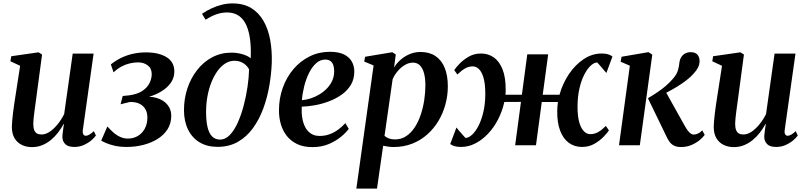

<svg xmlns="http://www.w3.org/2000/svg" viewBox="-20 -851 4725 1125"><path d="M167 11Q134.5 11 108 -1.8Q81.5 -14.5 65.8 -40.2Q50 -66 49.5 -106.5Q49.5 -122 51.5 -144Q53.5 -166 56.5 -190.8Q59.5 -215.5 63 -239.2Q66.5 -263 69.5 -281.5L98 -465.5L41 -492L46 -521.5L206 -544.5L226.5 -531.5L193.5 -285Q191 -265 187.8 -242.2Q184.5 -219.5 181.8 -197.8Q179 -176 177 -157.8Q175 -139.5 175 -127.5Q175 -104 180.2 -89.8Q185.5 -75.5 196.2 -69.2Q207 -63 224 -63Q248 -63 272.5 -80Q297 -97 318.8 -124.2Q340.5 -151.5 356 -182.5L406 -537H528.5L465.5 -90.5Q463 -73 468 -64.2Q473 -55.5 482.5 -55.5Q491.5 -55.5 503 -61.8Q514.5 -68 530 -82.5L542 -57Q534 -45 515.8 -29.2Q497.5 -13.5 471.8 -1.8Q446 10 415 10Q379 10 362.5 -6.5Q346 -23 345.5 -48.5Q345.5 -52.5 346.2 -61Q347 -69.5 348.5 -80.8Q350 -92 351.5 -103.5Q353 -115 354.5 -124.5L353 -125Q339 -99 320.5 -74.8Q302 -50.5 278.8 -31.2Q255.5 -12 227.8 -0.5Q200 11 167 11Z M722.5 10Q682.5 10 651.5 2.8Q620.5 -4.5 600.8 -13.2Q581 -22 573 -27L609 -110Q625 -92 643.5 -75.5Q662 -59 683.8 -49Q705.5 -39 729 -39Q761.5 -39 787.5 -54.2Q813.5 -69.5 828.5 -97.5Q843.5 -125.5 843.5 -162Q844 -188.5 833 -209.2Q822 -230 799.5 -242Q777 -254 741 -253.5L686.5 -240L699 -288.5L738 -292.5Q787 -299.5 815.5 -319.2Q844 -339 856.5 -365.2Q869 -391.5 869 -417Q869 -450.5 845.5 -468Q822 -485.5 789.5 -485.5Q766.5 -485.5 742 -480Q717.5 -474.5 693 -461.8Q668.5 -449 645.5 -427L629.5 -473.5Q656 -495 687.5 -510.8Q719 -526.5 756 -535.2Q793 -544 835 -544Q911 -544 956.2 -515.8Q1001.5 -487.5 1001.5 -432Q1001.5 -399 984.8 -372Q968 -345 939.5 -324.8Q911 -304.5 875.5 -291.5Q840 -278.5 803 -273L799.5 -281.5Q857.5 -289.5 898.8 -276.8Q940 -264 961.8 -236.5Q983.5 -209 983.5 -173.5Q983.5 -127.5 961.5 -93.2Q939.5 -59 902 -36Q864.5 -13 818 -1.5Q771.5 10 722.5 10Z M1254.5 9.5Q1193.5 9.5 1149.5 -17Q1105.5 -43.5 1081.8 -92Q1058 -140.5 1058 -205.5Q1058 -273 1078.2 -333.5Q1098.5 -394 1135.5 -441.2Q1172.5 -488.5 1223.5 -515.5Q1274.5 -542.5 1335.5 -542.5Q1370.5 -542.5 1401.8 -533Q1433 -523.5 1449 -509.5Q1452 -582.5 1443.2 -634Q1434.5 -685.5 1416.2 -717.2Q1398 -749 1371.2 -763.5Q1344.5 -778 1311.5 -778Q1280.5 -778 1250.8 -768.2Q1221 -758.5 1185 -735.5L1163.5 -770Q1190 -788.5 1220 -802.2Q1250 -816 1280.8 -823.5Q1311.5 -831 1342 -831Q1407 -831 1451.8 -803.8Q1496.5 -776.5 1524 -728.5Q1551.5 -680.5 1563 -617.8Q1574.5 -555 1572.5 -484.5Q1570 -418 1558 -348.2Q1546 -278.5 1522.5 -214.8Q1499 -151 1462.2 -100.2Q1425.5 -49.5 1374 -20Q1322.5 9.5 1254.5 9.5ZM1270 -33Q1300.5 -33 1326.5 -60Q1352.5 -87 1372.8 -131.8Q1393 -176.5 1407.5 -231Q1422 -285.5 1430.2 -341.5Q1438.5 -397.5 1439.5 -445Q1431 -460.5 1418 -471.8Q1405 -483 1389 -489Q1373 -495 1354 -495Q1325 -495 1299.8 -479Q1274.5 -463 1254 -434.5Q1233.5 -406 1218.5 -368.2Q1203.5 -330.5 1195.5 -286.5Q1187.5 -242.5 1187.5 -195.5Q1187.5 -142.5 1196 -106.2Q1204.5 -70 1223 -51.5Q1241.5 -33 1270 -33Z M2023.5 -96Q2009 -75.5 1979.2 -50.5Q1949.5 -25.5 1907 -7.2Q1864.5 11 1810.5 11Q1758.5 11 1721.2 -6.8Q1684 -24.5 1660.2 -55Q1636.5 -85.5 1625.5 -123.8Q1614.5 -162 1614.5 -203Q1614.5 -274.5 1637 -337Q1659.5 -399.5 1700 -446.8Q1740.5 -494 1794.8 -520.8Q1849 -547.5 1913 -547.5Q1962.5 -547.5 1993.8 -532.8Q2025 -518 2040.2 -492.2Q2055.5 -466.5 2056 -434Q2056.5 -389 2036.5 -355Q2016.5 -321 1982.8 -297Q1949 -273 1908.2 -257.5Q1867.5 -242 1825.8 -234.5Q1784 -227 1748 -226Q1746 -191.5 1751 -160.5Q1756 -129.5 1768.5 -105.8Q1781 -82 1802 -68.2Q1823 -54.5 1853 -54.5Q1885 -54.5 1912.2 -64.8Q1939.5 -75 1962.5 -92.2Q1985.5 -109.5 2003.5 -129.5ZM1887 -502Q1856 -502 1832 -480.2Q1808 -458.5 1790.5 -423Q1773 -387.5 1762.5 -345.8Q1752 -304 1749 -264Q1775 -266 1802 -275Q1829 -284 1853.5 -299Q1878 -314 1897.2 -334.5Q1916.5 -355 1927.5 -380.2Q1938.5 -405.5 1938 -435Q1937.5 -469.5 1924.2 -485.8Q1911 -502 1887 -502Z M2068 254 2169 -467.5 2114 -490.5 2119.5 -518.5 2278.5 -545 2299 -532 2289 -456Q2304.5 -481 2328 -501.5Q2351.5 -522 2381 -534.2Q2410.5 -546.5 2443.5 -546.5Q2495.5 -546.5 2531.2 -522.8Q2567 -499 2585.5 -454Q2604 -409 2604 -345Q2604 -292 2590.2 -240.5Q2576.5 -189 2549.8 -143.8Q2523 -98.5 2484.2 -63.8Q2445.5 -29 2395.2 -9.2Q2345 10.5 2285 10.5Q2270.5 10.5 2255 8.2Q2239.5 6 2225 3L2189 254ZM2233 -55Q2243.5 -45.5 2258.8 -39.8Q2274 -34 2294 -34Q2331 -34 2360 -53.2Q2389 -72.5 2410.2 -105Q2431.5 -137.5 2445.2 -178.8Q2459 -220 2465.8 -264.5Q2472.5 -309 2472.5 -351.5Q2472.5 -392.5 2464.5 -422Q2456.5 -451.5 2440.5 -467.8Q2424.5 -484 2399.5 -484Q2374.5 -484 2351 -469.5Q2327.5 -455 2309 -432.8Q2290.5 -410.5 2280.5 -386.5Z M2681 10Q2659 10 2643.8 5.5Q2628.5 1 2618 -7L2654.5 -104Q2658.5 -98.5 2665.5 -90.2Q2672.5 -82 2680.5 -72.8Q2688.5 -63.5 2695.8 -55.5Q2703 -47.5 2707.5 -42.5Q2726.5 -43.5 2746.5 -62Q2766.5 -80.5 2784 -114.5Q2801.5 -148.5 2812.5 -196Q2823.5 -243.5 2823.5 -302.5Q2823.5 -358.5 2813.5 -393.8Q2803.5 -429 2787 -445.5Q2770.5 -462 2750.5 -462Q2725 -462 2704 -449.5Q2683 -437 2660 -414.5L2641.5 -440Q2650.5 -454.5 2672.5 -477.5Q2694.5 -500.5 2726.5 -519Q2758.5 -537.5 2798.5 -537.5Q2841 -537.5 2873.5 -514.5Q2906 -491.5 2924.5 -445Q2943 -398.5 2943 -327Q2943 -319.5 2942.8 -311.5Q2942.5 -303.5 2941.5 -296H3038L3069.5 -532.5H3192L3160 -296H3258.5Q3276.5 -362 3313.8 -417Q3351 -472 3400.5 -504.8Q3450 -537.5 3505.5 -537.5Q3527.5 -537.5 3542.8 -533Q3558 -528.5 3568.5 -519.5L3533 -423.5Q3528 -429 3521 -437.2Q3514 -445.5 3506.2 -454.8Q3498.5 -464 3491.2 -472Q3484 -480 3479 -485Q3460.5 -484.5 3440.5 -465.8Q3420.5 -447 3403 -412.8Q3385.5 -378.5 3374.8 -331Q3364 -283.5 3364 -224.5Q3364 -170 3374 -134.8Q3384 -99.5 3401 -82.2Q3418 -65 3438 -65Q3463.5 -65 3484.8 -77Q3506 -89 3530 -113L3548 -87Q3539 -73 3517 -50Q3495 -27 3463 -8.5Q3431 10 3390 10Q3345.5 10 3312.5 -14.5Q3279.5 -39 3261.8 -86.2Q3244 -133.5 3245 -201.5Q3245 -213.5 3246.2 -226.8Q3247.5 -240 3249 -253.5H3154.5L3120.5 0H2998.5L3032.5 -254L2935 -253.5Q2923 -199 2898.2 -151Q2873.5 -103 2839.2 -67Q2805 -31 2764.8 -10.5Q2724.5 10 2681 10Z M3607 0 3670.5 -466 3616.5 -489.5 3622 -518.5 3779.5 -545.5 3802 -531 3729 0ZM3970 10.5Q3945.5 10.5 3929.2 2.2Q3913 -6 3902.2 -21.2Q3891.5 -36.5 3882.5 -56.5L3776.5 -275.5Q3807.5 -294 3833.5 -311.5Q3859.5 -329 3881.5 -348Q3903.5 -367 3922 -388.5Q3944.5 -413.5 3951.8 -437.8Q3959 -462 3960.5 -481.5Q3963 -503.5 3972.8 -517.8Q3982.5 -532 3996.8 -538.8Q4011 -545.5 4025.5 -545.5Q4054 -545.5 4066.5 -530.8Q4079 -516 4079 -495.5Q4079.5 -473.5 4069.5 -454.5Q4059.5 -435.5 4044 -419.5Q4028 -400.5 4002.5 -381Q3977 -361.5 3947.8 -343.5Q3918.5 -325.5 3890 -310.8Q3861.5 -296 3839.5 -286L3873.5 -326L3994 -110.5Q4006.5 -88 4019.2 -75.2Q4032 -62.5 4045.5 -62.5Q4055.5 -62.5 4068.5 -68Q4081.5 -73.5 4095 -87L4109 -60.5Q4099.5 -47 4080 -30.5Q4060.5 -14 4032.5 -1.8Q4004.5 10.5 3970 10.5Z M4279.5 11Q4247 11 4220.5 -1.8Q4194 -14.5 4178.2 -40.2Q4162.5 -66 4162 -106.5Q4162 -122 4164 -144Q4166 -166 4169 -190.8Q4172 -215.5 4175.5 -239.2Q4179 -263 4182 -281.5L4210.5 -465.5L4153.5 -492L4158.5 -521.5L4318.5 -544.5L4339 -531.5L4306 -285Q4303.5 -265 4300.2 -242.2Q4297 -219.5 4294.2 -197.8Q4291.5 -176 4289.5 -157.8Q4287.5 -139.5 4287.5 -127.5Q4287.5 -104 4292.8 -89.8Q4298 -75.5 4308.8 -69.2Q4319.5 -63 4336.5 -63Q4360.5 -63 4385 -80Q4409.5 -97 4431.2 -124.2Q4453 -151.5 4468.5 -182.5L4518.5 -537H4641L4578 -90.5Q4575.5 -73 4580.5 -64.2Q4585.5 -55.5 4595 -55.5Q4604 -55.5 4615.5 -61.8Q4627 -68 4642.5 -82.5L4654.5 -57Q4646.5 -45 4628.2 -29.2Q4610 -13.5 4584.2 -1.8Q4558.5 10 4527.5 10Q4491.5 10 4475 -6.5Q4458.5 -23 4458 -48.5Q4458 -52.5 4458.8 -61Q4459.5 -69.5 4461 -80.8Q4462.5 -92 4464 -103.5Q4465.5 -115 4467 -124.5L4465.5 -125Q4451.5 -99 4433 -74.8Q4414.5 -50.5 4391.2 -31.2Q4368 -12 4340.2 -0.5Q4312.5 11 4279.5 11Z"/></svg>

Font: Merriweather 72pt SemiBold
Style: Italic
Weight: 600
Italic angle: -7.8°
Version: Version 2.101